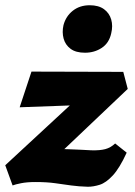

<svg xmlns="http://www.w3.org/2000/svg" viewBox="-25 -701 514 732"><path d="M310 11Q275 10 246 6Q217 2 185.5 -2.5Q154 -7 110 -7Q78 -7 55.5 -2.5Q33 2 23 6L-5 -71L332 -383L353 -303L50 -292L95 -428L445 -427L462 -362L126 -43L58 -97Q82 -108 120.5 -120.5Q159 -133 202 -133Q214 -133 237.5 -132Q261 -131 285 -130Q309 -129 323 -128Q356 -127 376.5 -132.5Q397 -138 414 -154L458 -119Q431 -60 405 -32Q379 -4 355 3.5Q331 11 310 11ZM299 -500Q264 -500 244 -515Q224 -530 217.5 -554Q211 -578 217 -605Q226 -639 252.5 -660Q279 -681 317 -681Q351 -681 371.5 -666Q392 -651 399 -626.5Q406 -602 399 -574Q391 -537 363 -518.5Q335 -500 299 -500Z"/></svg>

Font: Ysabeau Infant Black
Style: Italic
Weight: 900
Italic angle: -12°
Designer: Christian Thalmann (Catharsis Fonts)
Version: Version 2.001;gftools[0.9.30]; featfreeze: ss01,ss02,lnum